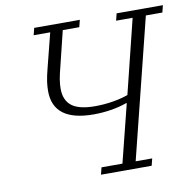

<svg xmlns="http://www.w3.org/2000/svg" viewBox="-78 -778 873 858"><g transform="rotate(-10 358.0 -349.0)"><path d="M320 -32H415L481 -295H477Q443 -283 404.5 -277Q366 -271 327 -271Q144 -271 144 -409Q144 -429 147 -451.5Q150 -474 161 -516L199 -666H124L132 -698H339L331 -666H256L218 -511Q208 -473 204.5 -451Q201 -429 201 -410Q201 -357 234 -331.5Q267 -306 339 -306Q381 -306 420 -312.5Q459 -319 490 -330L573 -666H498L506 -698H716L708 -666H633L475 -32H550L542 0H312Z"/></g></svg>

Font: IBM Plex Serif Light
Style: Italic
Weight: 300
Italic angle: -14°
Designer: Mike Abbink, Paul van der Laan, Pieter van Rosmalen
Foundry: Bold Monday
Version: Version 3.001